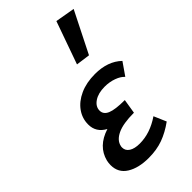

<svg xmlns="http://www.w3.org/2000/svg" viewBox="-223 -777 849 849"><g transform="rotate(-45 202.0 -352.5)"><path d="M394 -380 353 -321Q340 -336 314 -345.5Q288 -355 258 -355Q217 -355 192 -338Q167 -321 167 -296Q167 -272 193 -261Q219 -250 279 -250L268 -182Q200 -182 164.5 -165Q129 -148 123 -119Q122 -116 122 -110Q122 -90 140 -78.5Q158 -67 190 -67Q255 -67 318 -110L343 -52Q303 -23 263 -8.5Q223 6 173 6Q110 6 70.5 -18.5Q31 -43 31 -91Q31 -104 34 -117Q52 -188 134 -214Q88 -239 88 -288Q88 -326 110 -357Q132 -388 172.5 -406.5Q213 -425 267 -425Q347 -425 394 -380ZM241 -511 312 -711 404 -695 307 -502Z"/></g></svg>

Font: Ysabeau Semibold
Style: Italic
Weight: 600
Italic angle: -12°
Designer: Christian Thalmann (Catharsis Fonts)
Version: Version 0.003